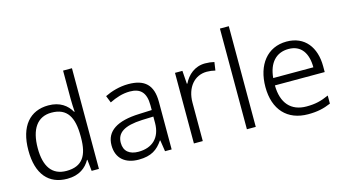

<svg xmlns="http://www.w3.org/2000/svg" viewBox="-84 -1075 2513 1400"><g transform="rotate(-15 1172.5 -375.0)"><path d="M278 10C369 10 421 -33 451 -86H454L463 0H518V-760H451V-545C451 -518 453 -476 455 -449H451C421 -502 368 -543 281 -543C142 -543 56 -446 56 -263C56 -83 138 10 278 10ZM287 -47C178 -47 126 -123 126 -261C126 -404 182 -486 289 -486C408 -486 451 -408 451 -266V-254C451 -119 407 -47 287 -47Z M884 -542C818 -542 755 -523 706 -499L727 -446C776 -470 826 -487 881 -487C958 -487 1001 -450 1001 -351V-315L906 -311C737 -305 651 -249 651 -142C651 -42 717 10 817 10C913 10 960 -25 1001 -85H1004L1017 0H1067V-360C1067 -487 1007 -542 884 -542ZM914 -263 1000 -266V-216C999 -106 934 -46 830 -46C763 -46 721 -78 721 -142C721 -218 779 -257 914 -263Z M1464 -543C1386 -543 1331 -494 1302 -434H1298L1291 -533H1235V0H1302V-290C1302 -405 1368 -481 1460 -481C1482 -481 1504 -478 1524 -473L1533 -535C1513 -540 1488 -543 1464 -543Z M1702 0V-760H1635V0Z M2079 -543C1933 -543 1845 -429 1845 -262C1845 -91 1939 10 2096 10C2166 10 2214 -1 2268 -24V-85C2210 -59 2166 -48 2099 -48C1982 -48 1916 -122 1915 -256H2291V-300C2291 -443 2216 -543 2079 -543ZM2079 -487C2175 -487 2220 -416 2220 -311H1917C1927 -423 1985 -487 2079 -487Z"/></g></svg>

Font: Noto Kufi Arabic Light
Style: Regular
Weight: 300
Designer: Monotype Design Team, David Williams, Khaled Hosny
Foundry: Google LLC
Version: Version 2.109